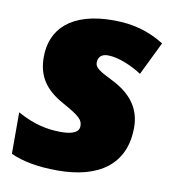

<svg xmlns="http://www.w3.org/2000/svg" viewBox="-69 -625 641 698"><g transform="rotate(10 251.5 -276.5)"><path d="M189 10C340 10 436 -55 436 -192C436 -260 401 -311 326 -348C280 -371 261 -382 261 -401C261 -423 275 -434 297 -434C335 -434 387 -412 423 -388L483 -511C427 -546 368 -563 295 -563C140 -563 68 -492 68 -388C68 -318 98 -272 167 -234C234 -197 243 -185 243 -163C243 -133 200 -130 177 -130C124 -130 75 -141 15 -174V-21C58 -1 115 10 189 10Z"/></g></svg>

Font: Noto Sans UI Black
Style: Italic
Weight: 900
Italic angle: -372°
Designer: Monotype Design Team
Foundry: Monotype Imaging Inc.
Version: Version 1.901